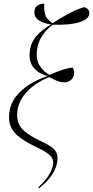

<svg xmlns="http://www.w3.org/2000/svg" viewBox="-20 -821 508 1049"><path d="M193 208 189 203Q223 171 242.5 142.5Q262 114 269 83Q276 51 254.5 29.5Q233 8 185 -14Q127 -42 91 -68Q55 -94 40 -126.5Q25 -159 31 -207Q37 -255 67 -293.5Q97 -332 142 -360Q187 -388 236 -404L237 -406Q189 -420 162.5 -453Q136 -486 143 -541Q148 -588 178.5 -623.5Q209 -659 259 -687Q164 -702 168 -758Q169 -781 185 -791Q201 -801 222 -801Q219 -769 226.5 -742.5Q234 -716 267 -694Q317 -727 362 -750Q407 -773 439 -782Q469 -774 468 -747Q467 -716 413.5 -699.5Q360 -683 269 -686Q236 -663 212 -628Q188 -593 182 -547Q176 -496 195.5 -464Q215 -432 250 -412Q295 -431 324.5 -440.5Q354 -450 377 -452Q389 -434 384 -412Q380 -393 365 -382Q350 -371 334 -371Q315 -371 299 -376.5Q283 -382 248 -400Q169 -366 125 -317.5Q81 -269 75 -213Q71 -180 79.5 -153Q88 -126 117 -101.5Q146 -77 203 -50Q236 -35 258.5 -20Q281 -5 289.5 16Q298 37 291 72Q276 143 193 208Z"/></svg>

Font: Noto Serif Display SemiCondensed ExtraLight
Style: Italic
Weight: 200
Width: 4
Italic angle: -12°
Designer: Monotype Design Team
Foundry: Monotype Imaging Inc.
Version: Version 2.009